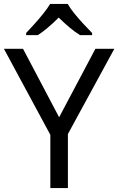

<svg xmlns="http://www.w3.org/2000/svg" viewBox="-20 -964 606 984"><path d="M283 -363 469 -714H566L328 -277V0H238V-273L0 -714H98ZM327 -944Q339 -922 361.5 -894.5Q384 -867 408.5 -840.5Q433 -814 452 -795V-784H390Q364 -800 336 -823.5Q308 -847 281 -874Q254 -847 227 -824Q200 -801 174 -784H114V-795Q133 -815 156.5 -841Q180 -867 202 -894.5Q224 -922 237 -944Z"/></svg>

Font: Noto Sans Old Hungarian
Style: Regular
Weight: 400
Designer: Monotype Design Team
Foundry: Monotype Imaging Inc.
Version: Version 2.005; ttfautohint (v1.8.4.7-5d5b)